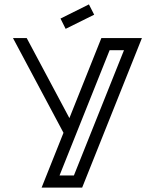

<svg xmlns="http://www.w3.org/2000/svg" viewBox="-20 -854 705 874"><path d="M316.4 -55.2 544.4 -625.5H479L251 -55.2ZM354 0H169.4L269 -249.5L39.1 -680.7H101.6L295.9 -316.4L441.4 -680.7H626ZM278.8 -722.7 255.4 -769.5 384.8 -834 408.7 -787.1Z"/></svg>

Font: X Company
Style: Regular
Weight: 400
Designer: GGBotNet
Foundry: GGBotNet
Version: 0.90